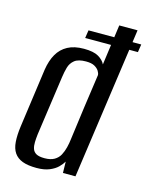

<svg xmlns="http://www.w3.org/2000/svg" viewBox="-100 -696 604 770"><g transform="rotate(15 202.0 -311.0)"><path d="M180 -546 185 -579H404L399 -546ZM126 8Q90 8 67.5 -0.5Q45 -9 33 -26.5Q21 -44 19 -71.5Q17 -99 22 -136L56 -381Q62 -420 77.5 -447Q93 -474 120 -488.5Q147 -503 187 -503Q227 -503 247.5 -491Q268 -479 276 -462L299 -630H375L286 0H234L233 -47Q226 -35 213.5 -22.5Q201 -10 179.5 -1Q158 8 126 8ZM147 -38Q172 -38 187.5 -47Q203 -56 211 -71Q219 -86 223.5 -104Q228 -122 230 -140Q239 -209 248.5 -278Q258 -347 268 -415Q268 -423 262 -432.5Q256 -442 243.5 -449Q231 -456 208 -456Q176 -456 160.5 -443.5Q145 -431 139.5 -411.5Q134 -392 131 -370L96 -123Q94 -106 93.5 -90.5Q93 -75 97 -63Q101 -51 112.5 -44.5Q124 -38 147 -38Z"/></g></svg>

Font: Alumni Sans Thin Medium
Style: Italic
Weight: 500
Italic angle: -8°
Version: Version 1.016